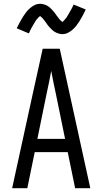

<svg xmlns="http://www.w3.org/2000/svg" viewBox="-20 -992 540 1012"><path d="M44 0 151 -490 205 -735H295L456 0H376L337 -190H163L124 0ZM177 -260H323L276 -490Q269 -522 262.5 -554Q256 -586 250 -618Q244 -586 237.5 -554Q231 -522 224 -490ZM308 -812Q303 -812 298 -813Q293 -814 288.5 -815.5Q284 -817 279.5 -818.5Q275 -820 270.5 -823Q266 -826 262 -828.5Q258 -831 255 -834.5Q252 -838 248 -841.5Q244 -845 240.5 -849Q237 -853 234 -856.5Q231 -860 228.5 -864Q226 -868 223 -872Q220 -876 216.5 -880.5Q213 -885 210 -889Q207 -893 204 -896.5Q201 -900 196 -903.5Q191 -907 191 -909H193Q193 -908 189.5 -906Q186 -904 183.5 -901Q181 -898 178.5 -895.5Q176 -893 174.5 -891Q173 -889 171.5 -887Q170 -885 168.5 -883Q167 -881 165.5 -878.5Q164 -876 162.5 -873Q161 -870 159 -867.5Q157 -865 155.5 -861.5Q154 -858 152 -855Q150 -852 148 -848.5Q146 -845 144 -841Q142 -837 140 -833Q138 -829 136 -824.5Q134 -820 132 -816L68 -843Q77 -861 85 -876Q93 -891 101 -903.5Q109 -916 117 -926.5Q125 -937 136.5 -947.5Q148 -958 162 -965Q176 -972 192 -972Q197 -972 202 -971Q207 -970 211.5 -969Q216 -968 220.5 -966Q225 -964 229.5 -961.5Q234 -959 238 -956Q242 -953 245 -950Q248 -947 252 -943Q256 -939 259.5 -935Q263 -931 266 -927.5Q269 -924 271.5 -920Q274 -916 277 -912Q280 -908 283.5 -903.5Q287 -899 290 -895Q293 -891 296 -887.5Q299 -884 304 -880.5Q309 -877 309 -876H307L311 -878Q314 -880 316.5 -883Q319 -886 321.5 -889Q324 -892 325.5 -893.5Q327 -895 328.5 -897Q330 -899 331.5 -901.5Q333 -904 334.5 -906.5Q336 -909 337.5 -911.5Q339 -914 341 -917Q343 -920 344.5 -923Q346 -926 348 -929.5Q350 -933 352 -936.5Q354 -940 356 -943.5Q358 -947 360 -951Q362 -955 364 -959.5Q366 -964 368 -968L432 -942Q423 -923 415 -908Q407 -893 399 -880.5Q391 -868 383 -857.5Q375 -847 363.5 -836.5Q352 -826 338 -819Q324 -812 308 -812Z"/></svg>

Font: Iosevka Custom
Style: Regular
Weight: 400
Monospace: yes
Designer: Belleve Invis
Foundry: Belleve Invis
Version: Version 32.5.0; ttfautohint (v1.8.4)